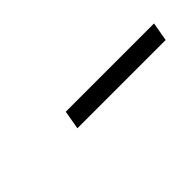

<svg xmlns="http://www.w3.org/2000/svg" viewBox="29 -873 443 443"><g transform="rotate(-45 250.0 -652.0)"><path d="M167 -629 175 -675H463L455 -629Z"/></g></svg>

Font: Nunito Sans 12pt Light
Style: Italic
Weight: 300
Italic angle: -9°
Designer: Vernon Adams
Foundry: Vernon Adams
Version: Version 3.101;gftools[0.9.27]